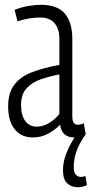

<svg xmlns="http://www.w3.org/2000/svg" viewBox="-20 -564 383 802"><path d="M14 -119Q14 -177 40.5 -211Q67 -245 115 -263Q163 -281 228 -293V-401Q228 -444 207.5 -467.5Q187 -491 147 -491Q129 -491 105.5 -487.5Q82 -484 53 -475L41 -523Q70 -534 98.5 -539Q127 -544 151 -544Q219 -544 250.5 -507.5Q282 -471 282 -402V-81Q282 -59 288 -51Q294 -43 304 -43Q317 -43 330 -49L338 -3Q315 10 290 10Q238 10 231 -43Q209 -21 181 -5.5Q153 10 117 10Q68 10 41 -24.5Q14 -59 14 -119ZM68 -126Q68 -82 85.5 -58.5Q103 -35 133 -35Q161 -35 186.5 -51Q212 -67 228 -88V-253Q185 -245 148.5 -232Q112 -219 90 -194Q68 -169 68 -126ZM305 218Q278 218 260.5 201.5Q243 185 243 146Q243 111 259 71.5Q275 32 305 -10L337 -2Q312 34 300 66.5Q288 99 288 133Q288 157 297 166Q306 175 318 175Q329 175 337 171L343 209Q327 218 305 218Z"/></svg>

Font: Georama Condensed Light
Style: Regular
Weight: 300
Width: 3
Designer: Jean-Baptiste Levee
Foundry: Production Type
Version: Version 1.000